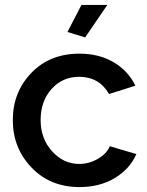

<svg xmlns="http://www.w3.org/2000/svg" viewBox="-20 -750 599 780"><path d="M416 -730 326 -598 254 -620 311 -730ZM303 -532Q382 -532 441 -497.5Q500 -463 530 -402L423 -368Q383 -438 301 -438Q234 -438 189.5 -388.5Q145 -339 145 -262Q145 -187 191.5 -135.5Q238 -84 302 -84Q342 -84 378 -105Q414 -126 426 -156L534 -124Q507 -63 446 -26.5Q385 10 303 10Q184 10 108 -69.5Q32 -149 32 -262Q32 -375 107 -453.5Q182 -532 303 -532Z"/></svg>

Font: Raleway
Style: Regular
Weight: 600
Designer: Matt McInerney, Pablo Impallari, Rodrigo Fuenzalida
Foundry: Matt McInerney, Pablo Impallari, Rodrigo Fuenzalida
Version: Version 1.000;PS 001.001;hotconv 1.0.56; ttfautohint (v1.5)